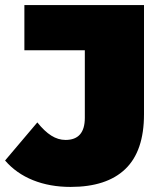

<svg xmlns="http://www.w3.org/2000/svg" viewBox="-44 -720 638 756"><path d="M234 16Q152 16 86 -10.5Q20 -37 -24 -88L103 -238Q131 -203 158 -186Q185 -169 214 -169Q290 -169 290 -256V-522H52V-700H523V-270Q523 -125 449.5 -54.5Q376 16 234 16Z"/></svg>

Font: Montserrat-Alt1 Black
Style: Regular
Weight: 900
Designer: Differentunic
Foundry: Differentunic
Version: Version 7.222